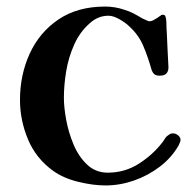

<svg xmlns="http://www.w3.org/2000/svg" viewBox="-20 -564 580 586"><path d="M531 -137Q531 -133 529 -129Q527 -125 525 -120Q504 -83 468 -55.5Q432 -28 389 -13Q346 2 302 2Q264 2 219 -9Q174 -20 143 -42Q90 -80 65.5 -138.5Q41 -197 41 -259Q41 -336 71 -401Q101 -466 159 -505Q217 -544 301 -544Q316 -544 331 -541.5Q346 -539 360 -534Q374 -530 387.5 -523Q401 -516 414 -508Q417 -507 425 -503Q433 -499 436 -499Q442 -499 448.5 -502.5Q455 -506 461 -510Q466 -513 469.5 -516Q473 -519 476 -519Q483 -519 484.5 -515Q486 -511 487 -505Q488 -498 488 -487Q488 -476 489 -466Q490 -441 491.5 -410.5Q493 -380 494 -362Q495 -349 489 -341Q483 -333 467 -333Q456 -333 450.5 -338Q445 -343 442 -353Q432 -389 417.5 -423.5Q403 -458 374 -484Q364 -494 345 -505Q326 -516 311 -516Q279 -516 254 -493Q224 -467 206.5 -428Q189 -389 182 -346.5Q175 -304 175 -265Q175 -237 182 -198.5Q189 -160 204.5 -123Q220 -86 246 -61.5Q272 -37 309 -37Q361 -37 404 -64.5Q447 -92 476 -130Q480 -135 482.5 -139.5Q485 -144 489 -148Q494 -152 498 -154.5Q502 -157 508 -157Q516 -157 523.5 -151Q531 -145 531 -137Z"/></svg>

Font: Kaisei Tokumin ExtraBold
Style: Regular
Weight: 800
Designer: Font-Kai, 金井和夫
Foundry: KAZUO KANAI
Version: Version 5.003